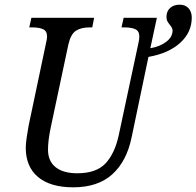

<svg xmlns="http://www.w3.org/2000/svg" viewBox="-20 -790 839 820"><path d="M90 -159Q90 -175 94 -203Q98 -231 102 -252L177 -608Q181 -624 181 -634Q181 -657 164.5 -665Q148 -673 117 -673H105L114 -714H382L374 -673H362Q326 -673 304 -658.5Q282 -644 272 -600L197 -247Q185 -190 185 -151Q185 -102 217.5 -76Q250 -50 310 -50Q391 -50 430.5 -92Q470 -134 487 -212L571 -605Q575 -621 575 -634Q575 -657 558.5 -665Q542 -673 511 -673H499L508 -714H650L622 -584Q663 -591 690 -611.5Q717 -632 717 -660Q717 -670 706 -683Q698 -693 694.5 -700Q691 -707 691 -718Q691 -742 706.5 -756Q722 -770 747 -770Q772 -770 785.5 -754.5Q799 -739 799 -715Q799 -652 749.5 -607Q700 -562 614 -547L542 -203Q521 -101 459.5 -45.5Q398 10 293 10Q195 10 142.5 -34Q90 -78 90 -159Z"/></svg>

Font: Noto Serif Narrow
Style: Italic
Weight: 400
Width: 4
Italic angle: -12°
Designer: Monotype Design Team
Foundry: Monotype Imaging Inc.
Version: Version 1.001